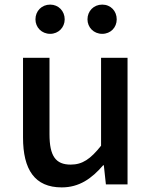

<svg xmlns="http://www.w3.org/2000/svg" viewBox="-20 -801 660 834"><path d="M248 13C324 13 378 -25 428 -83H431L440 0H534V-550H419V-168C373 -110 338 -86 287 -86C222 -86 195 -123 195 -218V-550H80V-204C80 -64 131 13 248 13ZM198 -654C234 -654 261 -682 261 -717C261 -753 234 -781 198 -781C161 -781 134 -753 134 -717C134 -682 161 -654 198 -654ZM424 -654C461 -654 487 -682 487 -717C487 -753 461 -781 424 -781C387 -781 360 -753 360 -717C360 -682 387 -654 424 -654Z"/></svg>

Font: Genne Gothic Medium
Style: Regular
Weight: 500
Designer: Ryoko NISHIZUKA (kana & ideographs); Paul D. Hunt (Latin, Greek & Cyrillic); Wenlong ZHANG (bopomofo); Sandoll Communica
Foundry: Adobe Systems Incorporated
Version: Version 1.004;PS 1.004;hotconv 16.6.51;makeotf.lib2.5.65220